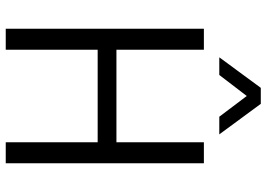

<svg xmlns="http://www.w3.org/2000/svg" viewBox="-150 -779 929 669"><g transform="rotate(90 314.5 -444.5)"><path d="M548.8 -690.4V0H475.6V-320.3H153.3V0H80.1V-690.4H153.3V-385.7H475.6V-690.4ZM286.1 -888.7H341.8L448.2 -744.1H386.7L314.5 -839.8L241.2 -744.1H179.7Z"/></g></svg>

Font: DINish
Style: Regular
Weight: 400
Designer: Bert Driehuis
Foundry: Playbeing
Version: Version 3.008; git-95204e4c-release